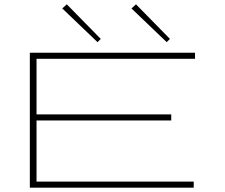

<svg xmlns="http://www.w3.org/2000/svg" viewBox="-20 -868 1040 888"><path d="M118 0V-624H882V-596H149V-339H772V-311H149V-28H876V0ZM431 -673 268 -829 289 -848 446 -688ZM751 -673 588 -829 609 -848 766 -688Z"/></svg>

Font: Inconsolata UltraExpanded ExtraLight
Style: Regular
Weight: 200
Width: 9
Monospace: yes
Designer: Raph Levien, Cyreal, Brenton Simpson
Foundry: Raph Levien, Cyreal, Google
Version: Version 3.001; ttfautohint (v1.8.2.53-6de2)